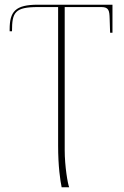

<svg xmlns="http://www.w3.org/2000/svg" viewBox="-20 -556 529 816"><path d="M242 240H274C268 226 255 151 255 82V-526H411C443 -526 445 -510 446 -477L448 -417H458V-536H141C45 -536 21 -507 21 -431V-423H31C31 -504 43 -526 142 -526H227V62C227 152 236 211 242 240Z"/></svg>

Font: Noto Serif Display Thin
Style: Regular
Weight: 100
Designer: Monotype Design Team
Foundry: Monotype Imaging Inc.
Version: Version 2.009